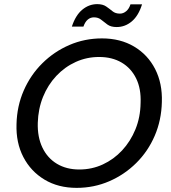

<svg xmlns="http://www.w3.org/2000/svg" viewBox="-20 -898 830 930"><path d="M351 12Q262 12 195.5 -28Q129 -68 93 -137.5Q57 -207 60 -297Q62 -384 95 -459.5Q128 -535 185 -591.5Q242 -648 316 -680Q390 -712 474 -712Q563 -712 629.5 -672.5Q696 -633 731.5 -563.5Q767 -494 764 -404Q762 -316 729.5 -240.5Q697 -165 640 -108.5Q583 -52 509 -20Q435 12 351 12ZM364 -77Q425 -77 478 -101.5Q531 -126 571.5 -169.5Q612 -213 636 -271.5Q660 -330 661 -399Q664 -468 639.5 -518Q615 -568 569 -595Q523 -622 460 -622Q400 -622 347 -598Q294 -574 253 -530.5Q212 -487 188.5 -429Q165 -371 163 -303Q161 -234 185.5 -183Q210 -132 256 -104.5Q302 -77 364 -77ZM328 -769Q346 -824 378.5 -851Q411 -878 451 -878Q478 -878 494.5 -866.5Q511 -855 525 -843.5Q539 -832 561 -832Q577 -832 591 -843.5Q605 -855 612 -877H668Q651 -822 618.5 -794.5Q586 -767 545 -767Q517 -767 500.5 -779Q484 -791 470 -802.5Q456 -814 435 -814Q418 -814 405 -803Q392 -792 384 -769Z"/></svg>

Font: DM Sans 18pt Medium
Style: Italic
Weight: 500
Italic angle: -10°
Designer: Colophon Foundry, Jonny Pinhorn
Foundry: Colophon Foundry
Version: Version 4.004;gftools[0.9.30]